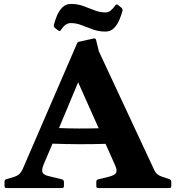

<svg xmlns="http://www.w3.org/2000/svg" viewBox="-20 -953 892 973"><path d="M13 0Q3 0 3 -10V-32Q3 -42 12 -45L53 -57Q70 -63 79 -72Q88 -81 94 -94L370 -732Q373 -741 383 -742L455 -758Q465 -760 467 -750L481 -693L760 -95Q767 -79 777 -70.5Q787 -62 800 -58L839 -45Q848 -41 848 -31V-10Q848 0 838 0H477Q468 0 468 -10V-32Q468 -41 477 -44L534 -58Q564 -66 569 -79Q574 -92 563 -116L515 -224Q379 -220 246 -225L201 -119Q189 -90 196.5 -77.5Q204 -65 229 -60L294 -44Q304 -41 304 -31V-10Q304 0 294 0ZM279 -304Q378 -300 480 -303L376 -536ZM259 -811Q251 -817 253 -827Q259 -851 269.5 -875.5Q280 -900 297 -916.5Q314 -933 340 -933Q373 -933 402 -922.5Q431 -912 458.5 -901Q486 -890 515 -890Q530 -890 542 -900.5Q554 -911 565 -926Q570 -934 578 -928L595 -914Q602 -909 601 -899Q595 -876 584.5 -851.5Q574 -827 557 -810Q540 -793 514 -793Q481 -793 451.5 -803.5Q422 -814 394.5 -825Q367 -836 339 -836Q323 -836 310.5 -826Q298 -816 288 -800Q283 -792 276 -798Z"/></svg>

Font: Hahmlet
Style: Bold
Weight: 700
Designer: Minjoo Ham & Mark Frömberg
Foundry: hypertype
Version: Version 1.002; ttfautohint (v1.8.3)